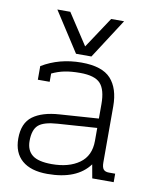

<svg xmlns="http://www.w3.org/2000/svg" viewBox="-82 -770 682 847"><g transform="rotate(10 259.0 -346.0)"><path d="M106 -707H164L255 -568L347 -707H405L290 -529H221ZM35 -117Q35 -186 77 -217Q119 -248 196 -253L370 -265V-330Q370 -394 345 -421.5Q320 -449 254 -449Q213 -449 184 -443Q155 -437 128 -424V-387H75V-448Q153 -495 252 -495Q345 -495 384 -452Q423 -409 423 -329V-78Q423 -56 430.5 -47Q438 -38 455 -38H483V0H387L376 -61Q320 15 188 15Q114 15 74.5 -19Q35 -53 35 -117ZM370 -165V-223L195 -211Q133 -207 109.5 -186Q86 -165 86 -115Q86 -73 112.5 -52Q139 -31 200 -31Q276 -31 323 -64.5Q370 -98 370 -165Z"/></g></svg>

Font: Pridi ExtraLight
Style: Regular
Weight: 275
Designer: Katatrad Team
Foundry: CadsonDemak
Version: Version 1.001